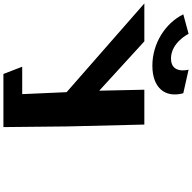

<svg xmlns="http://www.w3.org/2000/svg" viewBox="-281 -1104 1124 1124"><g transform="rotate(90 281.0 -542.0)"><path d="M126.9 -1084C126.9 -1084 155.6 -981 61.6 -981C-32.4 -981 -83.1 -1084 -83.1 -1084L-197.2 -1053C-143.9 -946 -25.4 -872 103.6 -872C232.6 -872 294.1 -946 264.8 -1053ZM-260.8 -825 258.5 -370 270.1 -110H109.6L152 0H275H463L459.1 -376L448.2 -825H244.2L249.9 -561L-38.8 -825Z"/></g></svg>

Font: Hussar
Style: BdOpOblFour
Weight: 700
Foundry: Cannot Into Space Fonts
Version: Version 2.00